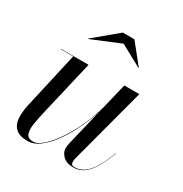

<svg xmlns="http://www.w3.org/2000/svg" viewBox="-162 -803 890 935"><g transform="rotate(30 283.0 -335.0)"><path d="M124 10Q76 10 54.5 -10.8Q33 -31.5 31 -65.8Q29 -100 38 -141L109.5 -458H39.5V-460H195L123 -152.5Q114 -113 108.2 -78.5Q102.5 -44 109.8 -22.5Q117 -1 147 -1Q172.5 -1 204 -29.8Q235.5 -58.5 266.8 -106.2Q298 -154 324 -211.8Q350 -269.5 364 -327H366Q357.5 -290 340 -245Q322.5 -200 298.8 -155Q275 -110 246.5 -72.8Q218 -35.5 186.8 -12.8Q155.5 10 124 10ZM380 10Q341 10 321 -10Q301 -30 301 -52.5Q301 -58.5 302.2 -67.8Q303.5 -77 305.5 -85L396 -460H480.5L366.5 -31Q365.5 -26.5 365 -21.8Q364.5 -17 364.5 -13Q364.5 6 383 6Q412.5 6 436.8 -10.2Q461 -26.5 482.5 -61.8Q504 -97 525 -153.5L526.5 -153Q505 -95.5 483 -59.5Q461 -23.5 436 -6.8Q411 10 380 10ZM130.5 -568 129 -569.5 261 -679.5H326L414.5 -569.5L414 -568L291.5 -634.5Z"/></g></svg>

Font: Bodoni Moda 96pt
Style: Italic
Weight: 400
Italic angle: -13°
Version: Version 2.004